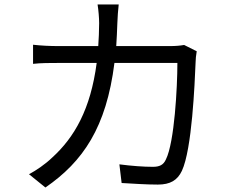

<svg xmlns="http://www.w3.org/2000/svg" viewBox="-20 -807 1040 854"><path d="M855 -579 799 -607C782 -604 762 -602 735 -602H497C499 -635 501 -669 502 -705C503 -729 505 -764 508 -787H414C418 -763 421 -726 421 -704C421 -668 419 -634 417 -602H241C203 -602 162 -604 127 -608V-523C162 -527 203 -527 242 -527H410C383 -321 311 -196 212 -106C182 -77 141 -49 109 -32L182 27C349 -88 453 -240 489 -527H769C769 -420 756 -174 718 -98C707 -73 689 -65 660 -65C618 -65 565 -69 511 -76L521 7C573 10 631 14 682 14C737 14 769 -5 789 -47C834 -143 846 -434 850 -530C850 -543 852 -562 855 -579Z"/></svg>

Font: ChiuKong Gothic CL
Style: Regular
Weight: 400
Designer: Ryoko NISHIZUKA 西塚涼子 (kana, bopomofo & ideographs); Paul D. Hunt (Latin, Greek & Cyrillic); Sandoll Communications 산돌커뮤니
Foundry: Adobe
Version: Version 1.300